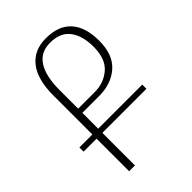

<svg xmlns="http://www.w3.org/2000/svg" viewBox="-214 -817 909 909"><g transform="rotate(-45 241.0 -362.0)"><path d="M100 0V-218H13V-246H100V-506Q100 -615 143.5 -669.5Q187 -724 266 -724Q351 -724 394 -676Q437 -628 437 -537Q437 -444 385 -398Q333 -352 251 -352H139V-246H434V-218H139V0ZM250 -380Q311 -380 354.5 -417.5Q398 -455 398 -535Q398 -610 365.5 -652.5Q333 -695 265 -695Q202 -695 170.5 -646.5Q139 -598 139 -506V-380Z"/></g></svg>

Font: Noto Serif Armenian SemiCondensed ExtraLight
Style: Regular
Weight: 200
Width: 4
Designer: Monotype Design Team
Foundry: Monotype Imaging Inc.
Version: Version 2.008; ttfautohint (v1.8.4.7-5d5b)